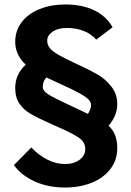

<svg xmlns="http://www.w3.org/2000/svg" viewBox="-20 -730 586 858"><path d="M504 -68Q504 -15 473.5 25Q443 65 390 86.5Q337 108 270 108Q196 108 136.5 81.5Q77 55 42 8L120 -71Q154 -35 193 -16Q232 3 270 3Q310 3 335.5 -16Q361 -35 361 -64Q361 -94 334.5 -113Q308 -132 247 -159L211 -175Q150 -202 118 -220.5Q86 -239 67 -266.5Q48 -294 48 -337Q48 -398 95 -441Q48 -485 48 -543Q48 -593 77 -631Q106 -669 157 -689.5Q208 -710 272 -710Q348 -710 402 -683.5Q456 -657 483 -608L410 -553Q389 -578 354.5 -591.5Q320 -605 280 -605Q238 -605 214.5 -588Q191 -571 191 -549Q191 -529 203 -514.5Q215 -500 242 -484.5Q269 -469 323 -444Q380 -418 415.5 -397.5Q451 -377 477.5 -343.5Q504 -310 504 -265Q504 -213 465 -168Q504 -134 504 -68ZM274 -268 323 -245 346 -234Q351 -232 373 -221Q387 -244 387 -260Q387 -273 376.5 -284.5Q366 -296 336 -313Q306 -330 247 -356Q207 -374 187 -384Q171 -365 171 -342Q171 -324 195.5 -308.5Q220 -293 274 -268Z"/></svg>

Font: Sarabun
Style: Bold
Weight: 700
Designer: Suppakit Chalermlarp | Katatrad Co.,Ltd.
Foundry: Cadson Demak Co.,Ltd.
Version: Version 1.000; ttfautohint (v1.6)